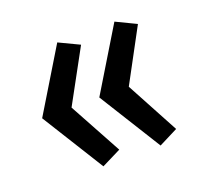

<svg xmlns="http://www.w3.org/2000/svg" viewBox="-85 -579 681 638"><g transform="rotate(-20 255.0 -259.5)"><path d="M42 -258.8 175.3 -478.5 247.1 -444.3 135.3 -239.3V-278.3L247.1 -73.2L178.7 -39.1ZM244.1 -258.8 377.4 -478.5 448.2 -444.3 337.9 -239.3V-278.3L448.2 -73.2L380.9 -39.1Z"/></g></svg>

Font: Monda Medium
Style: Regular
Weight: 500
Designer: Vernon Adams
Foundry: Vernon Adams
Version: Version 2.200